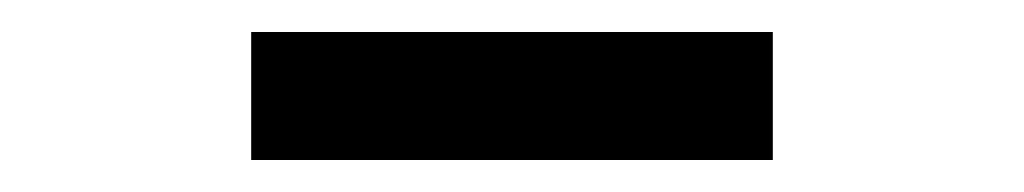

<svg xmlns="http://www.w3.org/2000/svg" viewBox="-20 -768 640 120"><path d="M137 -668V-748H463V-668Z"/></svg>

Font: JetBrainsMono NFM Medium
Style: Regular
Weight: 500
Monospace: yes
Designer: Philipp Nurullin, Konstantin Bulenkov
Foundry: JetBrains
Version: Version 2.304; ttfautohint (v1.8.4.7-5d5b);Nerd Fonts 3.3.0